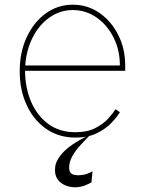

<svg xmlns="http://www.w3.org/2000/svg" viewBox="-20 -574 617 817"><path d="M301.1 11.4Q229.8 11.4 176.3 -25.9Q122.9 -63.2 93.4 -127.1Q63.9 -191.1 63.9 -271.3Q63.9 -351.6 93.6 -415.5Q123.2 -479.4 174.4 -516.7Q225.5 -554 289.8 -554Q353.3 -554 403.8 -518.6Q454.2 -483.3 483.5 -424.7Q512.8 -366.1 512.8 -295.5V-272.7H86.6Q87 -201.3 112 -142Q137.1 -82.7 184.8 -47.1Q232.6 -11.4 301.1 -11.4Q351.6 -11.4 385.8 -29.1Q420.1 -46.9 440.9 -70Q461.6 -93 471.6 -109.4L490.1 -96.6Q478 -76 453.8 -50.8Q429.7 -25.6 392 -7.1Q354.4 11.4 301.1 11.4ZM87.4 -295.5H490.1Q490.1 -361.2 463.1 -414.6Q436.1 -468 390.6 -499.6Q345.2 -531.2 289.8 -531.2Q236.2 -531.2 191.9 -500.5Q147.7 -469.8 120 -416.5Q92.3 -363.3 87.4 -295.5ZM299.7 223Q258.9 222.3 233.5 198.9Q208.1 175.4 215.9 129.3Q224.8 93.4 265.1 58.8Q305.4 24.1 399.1 -18.5L363.6 0Q343.4 20.6 322.8 43Q302.2 65.3 288.4 89.3Q274.5 113.3 274.1 139.2Q274.5 153.4 281.2 162.3Q288 171.2 313.9 171.9Q333.8 171.2 349.6 165.8Q365.4 160.5 373.6 154.8L369.3 201.7Q358.3 208.5 340.7 215.4Q323.2 222.3 299.7 223Z"/></svg>

Font: Inter UI Thin
Style: Regular
Weight: 100
Designer: Rasmus Andersson
Foundry: rsms
Version: 3.2;8d6f07862